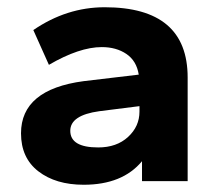

<svg xmlns="http://www.w3.org/2000/svg" viewBox="-20 -500 600 530"><path d="M211 10Q134 10 86 -27Q38 -64 38 -132Q38 -253 211 -276L363 -294Q357 -332 329 -351Q301 -370 261 -370Q199 -370 115 -321L72 -417Q164 -480 269 -480Q498 -480 498 -286V0H372V-55Q318 10 211 10ZM251 -93Q302 -93 333.5 -122Q365 -151 365 -192V-207L254 -193Q174 -182 174 -139Q174 -93 251 -93Z"/></svg>

Font: Gantari
Style: Bold
Weight: 700
Designer: Anugrah Pasau
Foundry: Lafontype
Version: Version 1.000